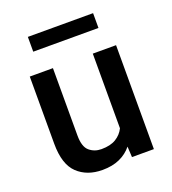

<svg xmlns="http://www.w3.org/2000/svg" viewBox="-132 -808 820 917"><g transform="rotate(-20 278.0 -349.5)"><path d="M385.3 0 382.3 -54.2Q357.9 -23.9 320.8 -7.1Q283.7 9.8 232.9 9.8Q154.8 9.8 106.4 -36.1Q58.1 -82 58.1 -187V-528.3H175.8V-186Q175.8 -128.4 201.2 -106.9Q226.6 -85.4 261.7 -85.4Q308.1 -85.4 336.2 -102.8Q364.3 -120.1 378.4 -148.9V-528.3H496.6V0ZM445.8 -709.5V-634.3H114.3V-709.5Z"/></g></svg>

Font: Vazirmatn RD FD Medium
Style: Regular
Weight: 500
Designer: Saber Rastikerdar
Foundry: Saber Rastikerdar
Version: Version 33.003